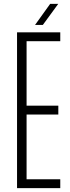

<svg xmlns="http://www.w3.org/2000/svg" viewBox="-20 -966 362 986"><path d="M67.5 0V-800H289.5V-754.5H116.5V-423.5H279.5V-378H116.5V-45.5H289.5V0ZM160 -838 237.5 -946H279L200 -838Z"/></svg>

Font: Big Shoulders Text Thin ExtraLight
Style: Regular
Weight: 250
Version: Version 2.002